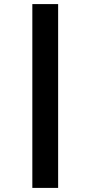

<svg xmlns="http://www.w3.org/2000/svg" viewBox="-20 -780 442 938"><path d="M138 138V-760H264V138Z"/></svg>

Font: IBM Plex Sans KR
Style: Bold
Weight: 700
Designer: Mike Abbink; Paul van der Laan; Pieter van Rosmalen; Wujin Sim; Chorong Kim; Dohee Lee;
Foundry: Sandoll Inc.
Version: Version 1.001